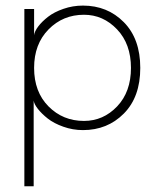

<svg xmlns="http://www.w3.org/2000/svg" viewBox="-20 -442 550 670"><path d="M97.5 208H65V-410.5H99V-319Q100.5 -332.5 113.5 -349.8Q126.5 -367 147.8 -383.5Q169 -400 201.5 -411.2Q234 -422.5 269.5 -422.5Q355 -422.5 412.2 -364.5Q469.5 -306.5 469.5 -205Q469.5 -103.5 412.2 -45.8Q355 12 269.5 12Q234 12 201 0.2Q168 -11.5 146.8 -28.2Q125.5 -45 112.2 -62Q99 -79 97.5 -91ZM273 -390.5Q199.5 -390.5 149.2 -339.2Q99 -288 99 -205Q99 -121.5 149.2 -70.8Q199.5 -20 273 -20Q340.5 -20 388.8 -70.8Q437 -121.5 437 -205Q437 -288.5 388.5 -339.5Q340 -390.5 273 -390.5Z"/></svg>

Font: League Spartan ExtraLight
Style: Regular
Weight: 200
Foundry: The League of Moveable Type
Version: Version 2.002